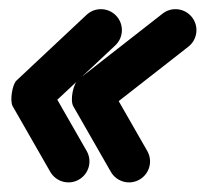

<svg xmlns="http://www.w3.org/2000/svg" viewBox="-20 -470 442 412"><path d="M328.9 -440.8C268.8 -393.8 208.7 -346.9 148.6 -299.9C142.8 -295.4 138.1 -284.2 135.8 -272.4C133.5 -260.7 133.6 -248.5 137.2 -242.1C164.1 -195.2 191 -148.2 217.9 -101.2C230.3 -79.7 257.8 -72.2 279.3 -84.6C300.9 -96.9 308.4 -124.4 296 -146C269.1 -192.9 242.2 -239.9 215.3 -286.9C211.7 -293.2 205.9 -276.5 202.6 -259.3C199.2 -242.1 198.2 -224.5 204 -229C264.1 -276 324.2 -322.9 384.3 -369.9C403.8 -385.2 407.3 -413.5 392 -433C376.7 -452.6 348.4 -456.1 328.9 -440.8ZM165.8 -438.2C115.7 -391.2 65.6 -344.3 15.5 -297.3C10.8 -292.9 7.1 -281.9 5.4 -270.6C3.7 -259.3 4 -247.7 7.2 -242.1C34.1 -195.2 61 -148.2 87.9 -101.2C100.3 -79.7 127.8 -72.2 149.3 -84.6C170.9 -96.9 178.4 -124.4 166 -146C139.1 -192.9 112.2 -239.9 85.3 -286.9C82.1 -292.5 77.7 -276.5 75.2 -260.1C72.8 -243.8 72.3 -227.2 77 -231.6C127.1 -278.6 177.2 -325.6 227.3 -372.5C245.5 -389.5 246.4 -418 229.4 -436.1C212.4 -454.2 183.9 -455.2 165.8 -438.2Z"/></svg>

Font: FRB American Cursive Guidelines Arrows Black
Style: Bold Italic
Weight: 900
Italic angle: -25°
Version: Version 2.0;Modular Font Editor K font №1